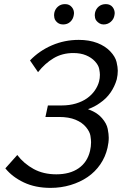

<svg xmlns="http://www.w3.org/2000/svg" viewBox="-20 -904 599 934"><path d="M226 10Q152 10 96 -16.5Q40 -43 6 -85L64 -150Q96 -108 143.5 -82Q191 -56 254 -56Q320 -56 362.5 -85.5Q405 -115 418 -170Q423 -192 423 -212Q423 -223 420 -243Q417 -263 398.5 -285.5Q380 -308 347.5 -321.5Q315 -335 267 -335H201L213 -391H279Q318 -391 349.5 -400.5Q381 -410 403.5 -426Q426 -442 441 -463.5Q456 -485 462 -508Q466 -524 466 -540Q466 -551 462.5 -569Q459 -587 442 -605.5Q425 -624 398.5 -635Q372 -646 337 -646Q283 -646 241 -621Q199 -596 165 -553L126 -610Q171 -657 232.5 -683.5Q294 -710 363 -710Q414 -710 453 -695Q492 -680 516.5 -654Q541 -628 547 -602.5Q553 -577 553 -560Q553 -540 548 -518Q538 -483 517.5 -453.5Q497 -424 466 -403Q440 -384 408 -373Q411 -372 415 -370Q453 -356 476 -329.5Q499 -303 504 -277Q509 -251 509 -234Q509 -211 503 -185Q493 -141 468 -104.5Q443 -68 406.5 -43Q370 -18 323.5 -4Q277 10 226 10ZM287 -785Q275 -785 266.5 -789.5Q258 -794 252 -801.5Q246 -809 244.5 -817Q243 -825 243 -830Q243 -836 244 -841Q248 -860 262 -872Q276 -884 296 -884Q308 -884 316 -880Q324 -876 330 -868.5Q336 -861 338 -853.5Q340 -846 340 -840Q340 -836 339 -831Q336 -811 322 -798Q308 -785 287 -785ZM484 -785Q473 -785 464.5 -790Q456 -795 450 -802Q444 -809 442.5 -817Q441 -825 441 -830Q441 -836 442 -841Q446 -860 460 -872Q474 -884 495 -884Q506 -884 514.5 -880Q523 -876 528.5 -868.5Q534 -861 536 -853.5Q538 -846 538 -840Q538 -836 537 -831Q534 -811 519 -798Q504 -785 484 -785Z"/></svg>

Font: Isabella Sans
Style: Italic
Weight: 400
Italic angle: -12°
Designer: Christian Thalmann (Catharsis Fonts), Cristiano Sobral
Foundry: The Isabella Sans Project Authors
Version: Version 2.026; ttfautohint (v1.8.4.7-5d5b-dirty)